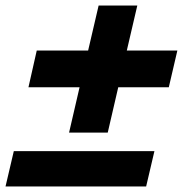

<svg xmlns="http://www.w3.org/2000/svg" viewBox="-30 -676 662 695"><path d="M612 -493 581 -360H398L360 -196H220L258 -360H73L103 -493H289L327 -656H467L429 -493ZM529 -129 499 -1H-10L20 -129Z"/></svg>

Font: Work Sans ExtraBold
Style: Italic
Weight: 800
Italic angle: -13°
Designer: Wei Huang
Foundry: Wei Huang
Version: Version 2.012; ttfautohint (v1.8.3)